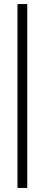

<svg xmlns="http://www.w3.org/2000/svg" viewBox="-20 -763 219 944"><path d="M66 161V-743H114V161Z"/></svg>

Font: Saira Ultra Condensed Light
Style: Regular
Weight: 300
Width: 1
Designer: Hector Gatti with collaboration of the Omnibus-Type team
Foundry: Omnibus-Type
Version: Version 1.001; ttfautohint (v1.8)